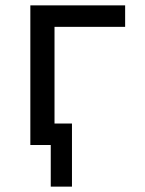

<svg xmlns="http://www.w3.org/2000/svg" viewBox="-20 -540 540 715"><path d="M169 155V0H93V-520H446V-440H183V-80H248V155Z"/></svg>

Font: Iosevka Term Curly Medium
Style: Regular
Weight: 500
Designer: Belleve Invis
Foundry: Belleve Invis
Version: Version 32.3.0